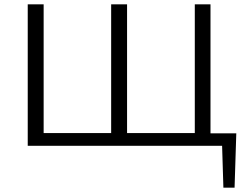

<svg xmlns="http://www.w3.org/2000/svg" viewBox="-20 -678 1146 893"><path d="M1071 195H1019L1013 0H109V-658H183V-59H497V-658H571V-59H886V-658H959V-58H1079Z"/></svg>

Font: Ysabeau
Style: Regular
Weight: 400
Designer: Christian Thalmann (Catharsis Fonts)
Version: Version 0.003